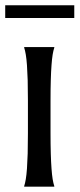

<svg xmlns="http://www.w3.org/2000/svg" viewBox="-23 -702 300 722"><path d="M82 -324.2Q82 -368.2 81.1 -400.6Q80.1 -433.1 78.4 -456.8Q76.7 -480.5 74 -496.6Q71.3 -512.7 67.9 -522.9V-524.9H181.2V-522.9Q177.7 -512.7 175 -496.6Q172.4 -480.5 170.7 -456.8Q168.9 -433.1 168 -400.6Q167 -368.2 167 -324.2V-201.2Q167 -157.2 168 -124.5Q168.9 -91.8 170.7 -68.1Q172.4 -44.4 175 -28.3Q177.7 -12.2 181.2 -2V0H67.9V-2Q71.3 -12.2 74 -28.3Q76.7 -44.4 78.4 -68.1Q80.1 -91.8 81.1 -124.5Q82 -157.2 82 -201.2ZM-3.4 -682.1H256.3V-634.3H-3.4Z"/></svg>

Font: Marcellus SC
Style: Regular
Weight: 400
Designer: Astigmatic (AOETI)
Foundry: Astigmatic (AOETI)
Version: Version 1.001